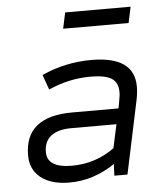

<svg xmlns="http://www.w3.org/2000/svg" viewBox="-51 -732 682 789"><g transform="rotate(-5 290.0 -337.0)"><path d="M205 12Q129 12 86.5 -21.5Q44 -55 44 -114Q44 -274 240 -274H431L435 -295Q437 -308 439 -319Q441 -330 441 -340Q441 -380 414.5 -397Q388 -414 327 -414Q238 -414 154 -376L132 -438Q229 -482 337 -482Q514 -482 514 -357Q514 -332 508 -302L444 0H390L392 -48Q303 12 205 12ZM220 -56Q318 -56 396 -113L417 -210H231Q176 -210 147 -187.5Q118 -165 118 -121Q118 -56 220 -56ZM233 -620 247 -686H517L503 -620Z"/></g></svg>

Font: Sometype Mono
Style: Italic
Weight: 400
Italic angle: -12°
Monospace: yes
Designer: Ryoichi Tsunekawa
Foundry: Dharma Type
Version: Version 1.000; ttfautohint (v1.8.3)